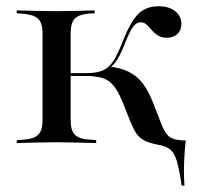

<svg xmlns="http://www.w3.org/2000/svg" viewBox="-20 -447 625 600"><path d="M112.9 -207.3V-343.5Q112.9 -375.8 98.8 -388.7Q84.7 -401.6 51.6 -404L32.3 -405.6V-414.5Q66.9 -413.7 95.6 -412.9Q124.2 -412.1 156.5 -412.1Q187.1 -412.1 214.9 -412.9Q242.7 -413.7 275.8 -414.5V-405.6L260.5 -404.8Q227.4 -402.4 214.1 -389.1Q200.8 -375.8 200.8 -343.5V-207.3ZM156.5 -2.4Q124.2 -2.4 95.6 -1.6Q66.9 -0.8 32.3 0V-8.9L51.6 -10.5Q84.7 -12.1 98.8 -25.4Q112.9 -38.7 112.9 -70.2V-207.3H200.8V-70.2Q200.8 -38.7 214.5 -25.4Q228.2 -12.1 262.1 -10.5L280.6 -8.9V0Q246.8 -0.8 217.7 -1.6Q188.7 -2.4 156.5 -2.4ZM547.6 133.1Q540.3 82.3 532.7 56.5Q525 30.6 511.3 19.8Q497.6 8.9 471.8 4.8Q446.8 0 431.5 -7.7Q416.1 -15.3 406 -30.2Q396 -45.2 385.5 -71.8L363.7 -126.6Q350 -160.5 335.5 -178.6Q321 -196.8 300 -203.2Q279 -209.7 244.4 -209.7H194.4V-218.5H250Q283.1 -218.5 302.4 -227.4Q321.8 -236.3 335.1 -257.7Q348.4 -279 362.9 -316.1Q386.3 -376.6 410.5 -402Q434.7 -427.4 475.8 -427.4Q508.1 -427.4 527.4 -412.1Q546.8 -396.8 546.8 -372.6Q546.8 -352.4 534.3 -340.7Q521.8 -329 501.6 -329Q485.5 -329 473.8 -336.3Q462.1 -343.5 454 -353.2Q446 -362.9 437.9 -370.2Q429.8 -377.4 419.4 -377.4Q411.3 -377.4 403.6 -371.4Q396 -365.3 387.9 -350.4Q379.8 -335.5 369.4 -308.9Q358.9 -281.5 348 -263.3Q337.1 -245.2 323.4 -235.5L318.5 -239.5Q356.5 -235.5 382.3 -222.6Q408.1 -209.7 425.8 -186.7Q443.5 -163.7 458.1 -126.6L482.3 -64.5Q490.3 -42.7 499.2 -30.2Q508.1 -17.7 522.2 -12.9Q536.3 -8.1 560.5 -8.1Q558.1 12.9 556.5 37.9Q554.8 62.9 554.8 87.5Q554.8 112.1 556.5 133.1Z"/></svg>

Font: Playfair 144pt SemiExpanded Medium
Style: Regular
Weight: 500
Width: 6
Designer: Claus Eggers Sørensen
Foundry: Claus Eggers Sørensen
Version: Version 2.203